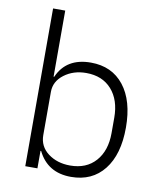

<svg xmlns="http://www.w3.org/2000/svg" viewBox="-84 -807 742 887"><g transform="rotate(10 287.0 -364.0)"><path d="M93 0V-740H150V-430H153Q194 -524 309 -524Q408 -524 464 -453Q520 -382 520 -256Q520 -130 464 -59Q408 12 309 12Q199 12 153 -82H150V0ZM296 -39Q372 -39 415.5 -88Q459 -137 459 -220V-292Q459 -375 415.5 -424Q372 -473 296 -473Q236 -473 193 -440.5Q150 -408 150 -359V-156Q150 -103 192.5 -71Q235 -39 296 -39Z"/></g></svg>

Font: IBM Plex Sans Light
Style: Regular
Weight: 300
Designer: Mike Abbink, Paul van der Laan, Pieter van Rosmalen
Foundry: Bold Monday
Version: Version 3.0